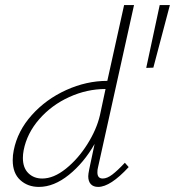

<svg xmlns="http://www.w3.org/2000/svg" viewBox="-20 -731 688 755"><path d="M471 -91 486 -74Q414 4 366 4Q347 4 337 -7Q327 -18 327 -38Q327 -46 331 -66L352 -165Q310 -91 251 -43.5Q192 4 133 4Q89 4 59.5 -23Q30 -50 30 -101Q30 -121 34 -140Q49 -216 105 -278.5Q161 -341 240.5 -377Q320 -413 402 -413L468 -711H507L365 -71Q363 -64 363 -53Q363 -29 384 -29Q401 -29 421.5 -44.5Q442 -60 471 -91ZM373 -278 395 -381Q322 -381 252.5 -349.5Q183 -318 134.5 -262.5Q86 -207 73 -140Q70 -124 70 -110Q70 -71 91.5 -50Q113 -29 146 -29Q191 -29 239 -67.5Q287 -106 323.5 -164Q360 -222 373 -278ZM555 -464 608 -711H648L583 -465Z"/></svg>

Font: Ysabeau Light
Style: Italic
Weight: 300
Italic angle: -12°
Designer: Christian Thalmann (Catharsis Fonts)
Version: Version 0.003